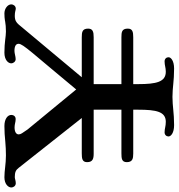

<svg xmlns="http://www.w3.org/2000/svg" viewBox="-18 -808 798 858"><g transform="rotate(-90 381.0 -379.0)"><path d="M200.2 -24.9C200.2 -14.2 215.8 0 251 0C306.6 0 334 -7.3 377 -7.3C419.9 -7.3 446.3 0 503.4 0C538.6 0 554.2 -14.2 554.2 -24.9C554.2 -34.2 547.4 -42.5 535.6 -42.5C517.6 -42.5 508.3 -37.1 489.3 -37.1C443.8 -37.1 434.1 -79.6 434.1 -160.6V-182.6H643.6C668 -182.6 682.1 -186 682.1 -207C682.1 -233.9 666 -235.4 643.1 -235.4H434.1V-359.4H643.6C668 -359.4 682.1 -363.3 682.1 -384.3C682.1 -410.6 666 -412.6 643.1 -412.6H464.8L700.2 -694.3C709 -705.1 719.7 -711.9 739.3 -711.9C758.8 -711.9 764.2 -707.5 771.5 -707.5C783.7 -707.5 790.5 -718.8 790.5 -727.5C790.5 -743.7 771.5 -758.3 750 -758.3C737.3 -758.3 726.6 -757.3 718.3 -755.9L713.4 -754.9C701.2 -752.9 689 -751.5 668.9 -751.5C645.5 -751.5 622.1 -758.3 574.7 -758.3C542.5 -758.3 526.9 -741.7 526.9 -727.5C526.9 -718.8 534.7 -708 545.4 -708C558.1 -708 570.8 -713.4 582.5 -713.4C604.5 -713.4 614.3 -706.5 614.3 -694.8C614.3 -674.8 570.8 -631.8 410.2 -437.5L231 -655.3C215.3 -678.7 209.5 -684.6 209.5 -694.8C209.5 -704.1 218.3 -712.9 240.7 -712.9C255.4 -712.9 264.2 -708 277.8 -708C292.5 -708 296.4 -720.2 296.4 -727.5C296.4 -743.7 278.8 -758.3 246.6 -758.3C222.7 -758.3 200.7 -756.8 177.7 -754.4H178.2C156.7 -752.4 134.3 -751.5 115.7 -751.5C76.2 -751.5 48.8 -758.3 18.1 -758.3C-12.7 -758.3 -27.8 -741.2 -27.8 -727.5C-27.8 -718.3 -21 -707.5 -8.8 -707.5C2.4 -707.5 11.7 -711.9 18.1 -711.9C41.5 -711.9 50.3 -707 60.1 -694.3L282.7 -412.6H125C101.6 -412.6 85.4 -410.6 85.4 -388.7C85.4 -363.3 101.1 -359.4 123.5 -359.4H319.8V-235.4H125C101.6 -235.4 85.4 -233.9 85.4 -211.4C85.4 -186 101.1 -182.6 123.5 -182.6H319.8V-160.6C319.8 -79.1 311 -37.1 265.6 -37.1C245.1 -37.1 235.8 -42.5 218.8 -42.5C207 -42.5 200.2 -34.2 200.2 -24.9Z"/></g></svg>

Font: Stoke
Style: Regular
Weight: 400
Designer: Nicole Fally
Foundry: Nicole Fally
Version: Version 1.002